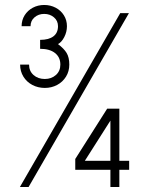

<svg xmlns="http://www.w3.org/2000/svg" viewBox="-20 -753 600 773"><path d="M160.5 -399Q133 -399 110.2 -411Q87.5 -423 74.2 -444.5Q61 -466 61 -493H97Q97 -467 115 -451Q133 -435 160.5 -435Q187 -435 205 -451Q223 -467 223 -493Q223 -522.5 201.5 -539.5Q180 -556.5 141.5 -556.5V-592.5Q176 -592.5 194.8 -606.5Q213.5 -620.5 213.5 -647.5Q213.5 -669.5 197.2 -683.2Q181 -697 158 -697Q135 -697 119 -683.2Q103 -669.5 103 -647.5H67Q67 -672 79.2 -691.5Q91.5 -711 112.2 -722Q133 -733 158 -733Q183 -733 204 -722Q225 -711 237.2 -691.5Q249.5 -672 249.5 -647.5Q249.5 -624.5 238.8 -603.8Q228 -583 213.5 -575.5Q237.5 -557.5 248.2 -539.8Q259 -522 259 -493Q259 -466 245.8 -444.5Q232.5 -423 210 -411Q187.5 -399 160.5 -399ZM464 -700H499L95 0H60ZM424.5 -69.5H283V-113L411.5 -315.5H460.5V-105.5H500V-69.5H460.5V0H424.5ZM424.5 -105.5V-267.5L321.5 -105.5Z"/></svg>

Font: Urbanist
Style: Regular
Weight: 400
Designer: Corey Hu
Foundry: Corey Hu
Version: Version 1.2; befe77262ef67d88f1d94aa3d2e49ef1327b4483